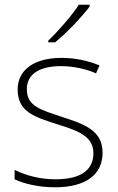

<svg xmlns="http://www.w3.org/2000/svg" viewBox="-20 -786 502 816"><path d="M361 -758V-766H315C288 -723 227 -653 185 -613V-606H214C266 -648 328 -715 361 -758ZM416 -137C416 -235 332 -260 241 -290C156 -319 94 -333 94 -407C94 -472 149 -505 240 -505C292 -505 350 -492 388 -474L403 -508C359 -526 304 -540 241 -540C127 -540 55 -490 55 -406C55 -310 127 -289 223 -258C314 -230 377 -206 377 -135C377 -67 329 -24 215 -24C153 -24 92 -39 42 -64V-24C80 -6 141 10 214 10C346 10 416 -45 416 -137Z"/></svg>

Font: Noto Sans Gurmukhi UI ExtraLight
Style: Regular
Weight: 200
Designer: Jelle Bosma - Monotype Design Team
Foundry: Monotype Imaging Inc.
Version: Version 2.004